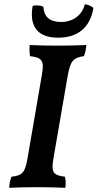

<svg xmlns="http://www.w3.org/2000/svg" viewBox="-20 -894 466 917"><path d="M257 -714C353 -714 410 -763 426 -855C419 -865 402 -871 385 -874C374 -824 330 -789 272 -789C216 -789 190 -815 187 -862C171 -869 152 -870 136 -866C119 -770 158 -714 257 -714ZM180 -536 112 -141C100 -69 87 -56 35 -50C28 -34 25 -17 24 3C61 1 111 0 160 0C206 0 248 1 292 3C295 -16 294 -34 290 -50C231 -57 224 -73 236 -142L303 -530C316 -603 329 -618 381 -626C388 -643 391 -661 392 -679C346 -677 301 -676 256 -676C207 -676 163 -677 122 -679C120 -660 121 -642 123 -626C178 -619 193 -608 180 -536Z"/></svg>

Font: Vollkorn Semibold
Style: Italic
Weight: 600
Italic angle: -11°
Designer: Friedrich Althausen
Foundry: Friedrich Althausen
Version: Version 4.015;PS 004.015;hotconv 1.0.88;makeotf.lib2.5.64775